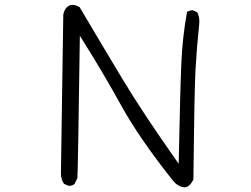

<svg xmlns="http://www.w3.org/2000/svg" viewBox="-20 -742 1040 797"><path d="M266.6 29.3Q280.3 29.3 289.1 22L301.3 -2.4Q303.7 -37.1 311.5 -593.8L326.2 -569.8Q408.7 -439 483.6 -303.2Q558.6 -167.5 696.8 6.3Q716.3 31.2 742.2 35.2Q744.1 35.6 746.1 35.6Q766.1 35.6 782.7 3.9Q786.6 -360.8 791.5 -451.7Q796.4 -542.5 806.2 -633.8Q807.6 -645.5 807.6 -652.3Q807.6 -673.8 798.8 -690.9L782.7 -698.7Q780.8 -699.2 777.1 -699.2Q773.4 -699.2 767.8 -697.8Q762.2 -696.3 756.3 -692.4Q737.8 -590.3 732.9 -482.9Q728 -375.5 721.7 -62.5L707 -83Q570.3 -277.8 489.3 -412.4Q408.2 -546.9 310.5 -712.4Q293.9 -721.7 280.8 -721.7Q267.1 -721.7 256.6 -710.9Q246.1 -700.2 242.7 -680.7L232.9 -21.5Q232.9 2 245.6 21L262.7 28.8Q264.6 29.3 266.6 29.3Z"/></svg>

Font: NaikaiFont
Style: Light
Weight: 300
Version: Version 1.89